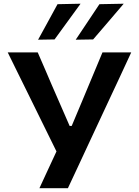

<svg xmlns="http://www.w3.org/2000/svg" viewBox="-20 -988 731 1008"><path d="M187 0Q208 -45.5 230 -93Q252 -140.5 276.5 -193L121.5 -508Q96 -559.5 73 -606.2Q50 -653 20.5 -713H178Q201.5 -658.5 219 -618.5Q236 -578.5 251.5 -542.5Q267 -506.5 286 -463.5L345.5 -327H356.5L413 -461.5Q431.5 -506 447 -543Q462 -579.5 479 -619.5Q495.5 -659 518 -713H669Q639 -648 606.5 -578.2Q574 -508.5 546.5 -450L441.5 -225Q417.5 -173 389.5 -113.2Q361.5 -53.5 336.5 0ZM377.5 -779.5Q408.5 -826 440 -873Q471 -919.5 502 -966L629.5 -968.5Q588 -920 548 -873Q508 -826 469 -781ZM180 -779.5Q205.5 -826 231 -872.5Q256 -919 282 -966L403 -968.5Q333.5 -872.5 266.5 -781Z"/></svg>

Font: Heraclito SemiBold
Style: Regular
Weight: 600
Designer: Kostas Bartsokas (font) & Cristiano Sobral (main changes)
Foundry: Kostas Bartsokas (font) & Cristiano Sobral (main changes)
Version: Version 1.00;July 8, 2020;FontCreator 13.0.0.2655 64-bit